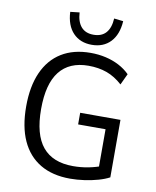

<svg xmlns="http://www.w3.org/2000/svg" viewBox="-99 -1005 885 1089"><g transform="rotate(10 343.0 -460.0)"><path d="M380 9Q278 9 207.5 -33Q137 -75 100.5 -155Q64 -235 64 -352Q64 -467 100 -548Q136 -629 205 -671.5Q274 -714 372 -714Q418 -714 459.5 -704.5Q501 -695 536.5 -676.5Q572 -658 599 -631L569 -567Q526 -606 478.5 -623Q431 -640 373 -640Q263 -640 206.5 -568.5Q150 -497 150 -352Q150 -205 208.5 -134.5Q267 -64 384 -64Q430 -64 473 -72.5Q516 -81 554 -96L530 -54V-302H372V-369H604V-38Q578 -24 541 -13.5Q504 -3 462 3Q420 9 380 9ZM369 -760Q302 -760 261.5 -802.5Q221 -845 217 -923L270 -929Q273 -875 298 -846.5Q323 -818 369 -818Q416 -818 441 -846.5Q466 -875 469 -929L522 -923Q517 -845 476.5 -802.5Q436 -760 369 -760Z"/></g></svg>

Font: Nunito Sans 10pt SemiCondensed
Style: Regular
Weight: 400
Width: 4
Designer: Vernon Adams
Foundry: Vernon Adams
Version: Version 3.101;gftools[0.9.27]